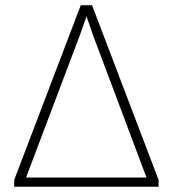

<svg xmlns="http://www.w3.org/2000/svg" viewBox="-20 -710 657 730"><path d="M330 -690H287L34 -26V0H583V-26ZM309 -648 333 -578 537 -35H79L284 -577C292 -601 301 -624 309 -648Z"/></svg>

Font: Exo 2 Extra Light
Style: Regular
Weight: 250
Designer: Natanael Gama
Version: Version 1.001;PS 001.001;hotconv 1.0.88;makeotf.lib2.5.64775